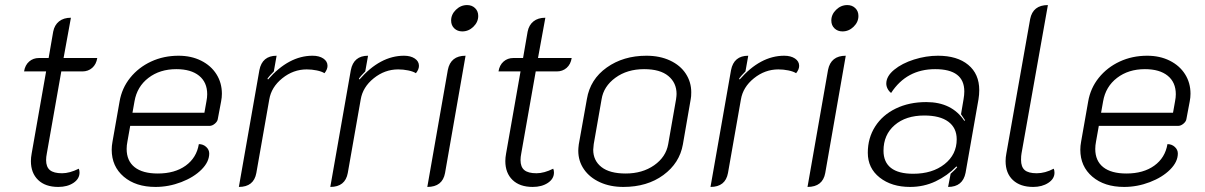

<svg xmlns="http://www.w3.org/2000/svg" viewBox="-20 -729 4756 758"><path d="M102 -93Q102 -107 105 -123L162 -447H75Q79 -472 95 -486Q111 -500 134 -500H172L190 -604Q195 -630 213 -644.5Q231 -659 260 -659L231 -500H364Q360 -475 344 -461Q328 -447 305 -447H222L165 -124Q162 -109 162 -97Q162 -70 177 -57.5Q192 -45 225 -45Q255 -45 291 -63Q294 -57 294 -48Q294 -23 270 -7Q246 9 210 9Q159 9 130.5 -18.5Q102 -46 102 -93Z M421 -138Q421 -153 424 -169L452 -328Q461 -381 494 -422Q527 -463 576.5 -486Q626 -509 685 -509Q735 -509 774 -489.5Q813 -470 834.5 -436Q856 -402 856 -359Q856 -344 853 -329L840 -260Q839 -250 828.5 -241Q818 -232 807 -232H494L483 -170Q480 -155 480 -141Q480 -94 511.5 -69Q543 -44 603 -44Q670 -44 713 -75Q756 -106 765 -160Q782 -160 794 -149Q806 -138 806 -123Q806 -90 775.5 -59.5Q745 -29 695.5 -10Q646 9 594 9Q516 9 468.5 -31.5Q421 -72 421 -138ZM787 -284 795 -329Q798 -344 798 -357Q798 -404 766 -430Q734 -456 676 -456Q611 -456 566 -421.5Q521 -387 511 -329L503 -284Z M1043 -336 992 -46Q982 9 923 9L1004 -452Q1015 -509 1072 -509L1061 -447Q1044 -430 1036 -419L1038 -415Q1120 -509 1214 -509Q1240 -509 1256.5 -498Q1273 -487 1273 -469Q1273 -455 1261 -440Q1250 -447 1230.5 -451Q1211 -455 1191 -455Q1138 -455 1094.5 -420Q1051 -385 1043 -336Z M1404 -336 1353 -46Q1343 9 1284 9L1365 -452Q1376 -509 1433 -509L1422 -447Q1405 -430 1397 -419L1399 -415Q1481 -509 1575 -509Q1601 -509 1617.5 -498Q1634 -487 1634 -469Q1634 -455 1622 -440Q1611 -447 1591.5 -451Q1572 -455 1552 -455Q1499 -455 1455.5 -420Q1412 -385 1404 -336Z M1761 -648Q1761 -672 1780 -690.5Q1799 -709 1824 -709Q1843 -709 1855.5 -697Q1868 -685 1868 -666Q1868 -642 1849 -623.5Q1830 -605 1805 -605Q1786 -605 1773.5 -617Q1761 -629 1761 -648ZM1748 -453Q1759 -509 1818 -509L1737 -46Q1727 9 1667 9Z M1975 -93Q1975 -107 1978 -123L2035 -447H1948Q1952 -472 1968 -486Q1984 -500 2007 -500H2045L2063 -604Q2068 -630 2086 -644.5Q2104 -659 2133 -659L2104 -500H2237Q2233 -475 2217 -461Q2201 -447 2178 -447H2095L2038 -124Q2035 -109 2035 -97Q2035 -70 2050 -57.5Q2065 -45 2098 -45Q2128 -45 2164 -63Q2167 -57 2167 -48Q2167 -23 2143 -7Q2119 9 2083 9Q2032 9 2003.5 -18.5Q1975 -46 1975 -93Z M2263 -134Q2263 -143 2265 -159L2297 -338Q2310 -416 2375.5 -462.5Q2441 -509 2532 -509Q2585 -509 2625.5 -490Q2666 -471 2687.5 -438Q2709 -405 2709 -365Q2709 -347 2707 -338L2676 -159Q2663 -85 2599 -38Q2535 9 2441 9Q2389 9 2348.5 -9.5Q2308 -28 2285.5 -60.5Q2263 -93 2263 -134ZM2618 -160 2649 -337Q2651 -351 2651 -358Q2651 -402 2618.5 -429Q2586 -456 2523 -456Q2456 -456 2409.5 -422Q2363 -388 2355 -337L2324 -160Q2322 -144 2322 -138Q2322 -95 2354.5 -69.5Q2387 -44 2450 -44Q2516 -44 2562.5 -76.5Q2609 -109 2618 -160Z M2905 -336 2854 -46Q2844 9 2785 9L2866 -452Q2877 -509 2934 -509L2923 -447Q2906 -430 2898 -419L2900 -415Q2982 -509 3076 -509Q3102 -509 3118.5 -498Q3135 -487 3135 -469Q3135 -455 3123 -440Q3112 -447 3092.5 -451Q3073 -455 3053 -455Q3000 -455 2956.5 -420Q2913 -385 2905 -336Z M3262 -648Q3262 -672 3281 -690.5Q3300 -709 3325 -709Q3344 -709 3356.5 -697Q3369 -685 3369 -666Q3369 -642 3350 -623.5Q3331 -605 3306 -605Q3287 -605 3274.5 -617Q3262 -629 3262 -648ZM3249 -453Q3260 -509 3319 -509L3238 -46Q3228 9 3168 9Z M3406 -126Q3406 -184 3435 -229.5Q3464 -275 3516.5 -300.5Q3569 -326 3637 -326Q3738 -326 3787 -252L3790 -254Q3779 -271 3774 -278L3784 -337Q3787 -354 3787 -368Q3787 -456 3672 -456Q3559 -456 3498 -362Q3489 -369 3484 -379Q3479 -389 3479 -399Q3479 -428 3510 -453.5Q3541 -479 3588.5 -494Q3636 -509 3683 -509Q3759 -509 3802.5 -473Q3846 -437 3846 -373Q3846 -355 3843 -337L3792 -47Q3781 9 3723 9L3733 -43Q3754 -62 3759 -69L3756 -72Q3720 -35 3673.5 -13Q3627 9 3573 9Q3500 9 3453 -28Q3406 -65 3406 -126ZM3757 -179Q3757 -224 3724 -248.5Q3691 -273 3629 -273Q3556 -273 3512 -235Q3468 -197 3468 -134Q3468 -89 3497.5 -66Q3527 -43 3585 -43Q3661 -43 3709 -81Q3757 -119 3757 -179Z M3950 -93Q3950 -108 3953 -123L4047 -654Q4058 -709 4117 -709L4013 -124Q4011 -114 4011 -98Q4011 -70 4025.5 -57.5Q4040 -45 4073 -45Q4106 -45 4140 -63Q4143 -57 4143 -47Q4143 -23 4118.5 -7Q4094 9 4059 9Q4008 9 3979 -18Q3950 -45 3950 -93Z M4245 -138Q4245 -153 4248 -169L4276 -328Q4285 -381 4318 -422Q4351 -463 4400.5 -486Q4450 -509 4509 -509Q4559 -509 4598 -489.5Q4637 -470 4658.5 -436Q4680 -402 4680 -359Q4680 -344 4677 -329L4664 -260Q4663 -250 4652.5 -241Q4642 -232 4631 -232H4318L4307 -170Q4304 -155 4304 -141Q4304 -94 4335.5 -69Q4367 -44 4427 -44Q4494 -44 4537 -75Q4580 -106 4589 -160Q4606 -160 4618 -149Q4630 -138 4630 -123Q4630 -90 4599.5 -59.5Q4569 -29 4519.5 -10Q4470 9 4418 9Q4340 9 4292.5 -31.5Q4245 -72 4245 -138ZM4611 -284 4619 -329Q4622 -344 4622 -357Q4622 -404 4590 -430Q4558 -456 4500 -456Q4435 -456 4390 -421.5Q4345 -387 4335 -329L4327 -284Z"/></svg>

Font: K2D ExtraLight
Style: Italic
Weight: 275
Italic angle: -10°
Designer: Katatrad Aksorn Co.,Ltd.
Foundry: Cadson Demak Co.,Ltd.
Version: Version 1.000; ttfautohint (v1.6)